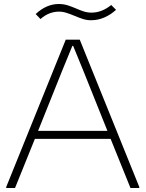

<svg xmlns="http://www.w3.org/2000/svg" viewBox="-20 -938 726 958"><path d="M11 -5 308 -740H378L675 -5V0H631L532 -245H154L55 0H11ZM516 -285 395 -587 345 -709H341L291 -587L170 -285ZM158 -868Q212 -918 273 -918Q297 -918 317.5 -911.5Q338 -905 357.5 -896.5Q377 -888 396 -881.5Q415 -875 437 -875Q488 -875 535 -913L559 -889Q533 -865 501 -851Q469 -837 434 -837Q413 -837 393 -843.5Q373 -850 353 -858.5Q333 -867 313 -873.5Q293 -880 274 -880Q251 -880 228 -871.5Q205 -863 182 -843Z"/></svg>

Font: Encode Sans Wide
Style: Thin
Weight: 100
Designer: Pablo Impallari, Andres Torresi
Foundry: Pablo Impallari, Andres Torresi
Version: Version 1.000; ttfautohint (v1.00) -l 8 -r 50 -G 200 -x 14 -